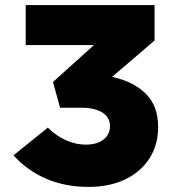

<svg xmlns="http://www.w3.org/2000/svg" viewBox="-20 -720 682 754"><path d="M587 -700H81V-543H349L188 -398L216 -297H298Q352 -297 382 -278Q412 -259 412 -225Q412 -192 386.5 -172Q361 -152 317 -152Q278 -152 239.5 -169Q201 -186 168 -219L33 -110Q86 -51 160.5 -18.5Q235 14 328 14Q410 14 471.5 -15.5Q533 -45 567 -98Q601 -151 601 -221Q601 -305 551.5 -353Q502 -401 420 -418L587 -561Z"/></svg>

Font: Geom Black
Style: Bold
Weight: 900
Version: Version 1.102